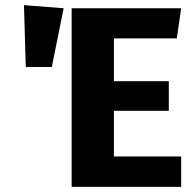

<svg xmlns="http://www.w3.org/2000/svg" viewBox="-20 -725 759 745"><path d="M80 -465H181L227 -693L73 -705ZM258 -693V0H683V-118H422V-295H635V-410H422V-576H666L683 -693Z"/></svg>

Font: Fira Sans
Style: Bold
Weight: 700
Designer: Carrois Corporate & Edenspiekermann AG
Foundry: Carrois Corporate GbR & Edenspiekermann AG
Version: Version 4.203